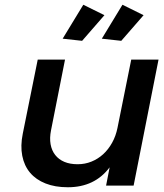

<svg xmlns="http://www.w3.org/2000/svg" viewBox="-20 -782 693 809"><path d="M266 7Q212 7 171.8 -9Q131.5 -25 106.8 -54.2Q82 -83.5 73.8 -125.5Q65.5 -167.5 76 -219L139 -531H254L195 -233Q188.5 -200.5 193.2 -174Q198 -147.5 212.8 -128.8Q227.5 -110 251.2 -100Q275 -90 307 -90Q338 -90 365.2 -101Q392.5 -112 414.5 -132Q436.5 -152 452.2 -180.2Q468 -208.5 475 -243L533 -531H648L543 0H427L442 -77Q379 7 266 7ZM331 -762 420 -718 326 -610 244 -619ZM496 -762 585 -718 491 -610 409 -619Z"/></svg>

Font: Argentum Sans
Style: Italic
Weight: 400
Italic angle: -11.3099°
Designer: Julieta Ulanovsky, Owen Earl, Rasmus Andersson, Cristiano Sobral
Foundry: The Argentum Sans Project Authors
Version: Version 3.131; ttfautohint (v1.8.4.7-5d5b-dirty)